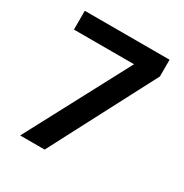

<svg xmlns="http://www.w3.org/2000/svg" viewBox="-163 -835 927 965"><g transform="rotate(30 300.0 -352.5)"><path d="M86 0 427 -642 428 -596H54V-705H546V-608L228 0Z"/></g></svg>

Font: Nunito Sans 11pt
Style: Bold
Weight: 700
Version: Version 3.101;gftools[0.9.27]